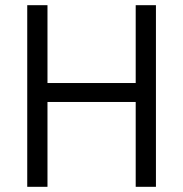

<svg xmlns="http://www.w3.org/2000/svg" viewBox="-20 -720 706 740"><path d="M163 -700V-400H503V-700H581V0H503V-327H163V0H85V-700Z"/></svg>

Font: MedMera Sans
Style: Regular
Weight: 400
Designer: Kasper Nordkvist
Foundry: UNCUT.wtf
Version: Version 1.300